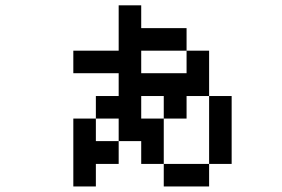

<svg xmlns="http://www.w3.org/2000/svg" viewBox="-20 -546 1040 707"><path d="M500 -276.4H667V-359.4H500ZM250 -276.4V-359.4H417V-526.4H500V-442.4H667V-359.4H750V-192.4H667V-109.4H583V57.6H500V-26.4H417V-109.4H333V-192.4H417V-276.4ZM583 57.6H750V140.6H583ZM583 -109.4V-192.4H500V-109.4ZM750 57.6V-192.4H833V57.6ZM417 -26.4V57.6H333V140.6H250V-109.4H333V-26.4Z"/></svg>

Font: KH Dot kagurazaka 12
Style: Regular
Weight: 400
Designer: Original version for X68000 by Keitarou Hiraki (http://hp.vector.co.jp/authors/VA000874/) / TrueType conversion by Homem
Version: Version 1.00.20150527